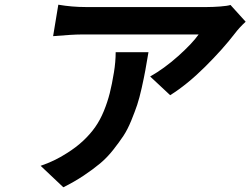

<svg xmlns="http://www.w3.org/2000/svg" viewBox="-20 -739 1060 813"><path d="M469.8 -518.1H608.7Q600.5 -469.5 595.2 -440.2Q589.8 -410.9 580.1 -367Q570.3 -323.2 560.9 -295.1Q551.5 -267 535.9 -228.7Q520.2 -190.3 502.5 -163.5Q484.7 -136.7 459.3 -104.4Q433.9 -72.1 403.8 -46.9Q373.6 -21.7 334.2 4.6Q294.7 30.9 248.2 54L152 -36.9Q210.9 -56.8 262.1 -89.8Q302.2 -114.7 332.4 -143.1Q362.6 -171.5 383.3 -201.2Q404.1 -230.8 419.6 -268.5Q435 -306.1 444.6 -343.9Q454.2 -381.7 462.4 -432.2Q469.8 -476.9 469.8 -518.1ZM956 -718 1020.2 -647Q992.9 -621.8 975.1 -598Q923.3 -530.5 848 -455.8Q772.7 -381 700.6 -335.9L615.8 -415.1Q674.7 -448.2 734.4 -501.4Q794 -554.7 821 -593H323.2Q288.4 -593 204.9 -585.9L226.9 -719.1Q284.8 -709.2 342.3 -709.2H857.2Q881.4 -709.2 912.3 -711.5Q943.2 -713.8 956 -718Z"/></svg>

Font: Karasuma Gothic
Style: Bold Italic
Weight: 700
Italic angle: 9.39998°
Designer: Rasmus Andersson / Ryoko Nishizuka
Foundry: Genbu
Version: Version 1.00